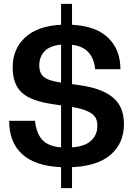

<svg xmlns="http://www.w3.org/2000/svg" viewBox="-20 -848 682 984"><path d="M349.1 116.2H293V8.8Q160.2 2.9 93.5 -57.9Q26.9 -118.7 26.9 -229H159.2Q166.5 -163.6 197.5 -130.6Q228.5 -97.7 293 -92.8V-308.1L252 -314Q140.1 -329.6 92.5 -372.8Q44.9 -416 44.9 -502.9Q44.9 -596.7 108.4 -655.8Q171.9 -714.8 293 -721.2V-828.1H349.1V-721.2Q471.2 -714.8 534.2 -654.5Q597.2 -594.2 597.2 -493.2H467.8Q455.6 -606.9 349.1 -618.2V-417L390.1 -411.1Q502.9 -395 559.1 -348.1Q615.2 -301.3 615.2 -211.9Q615.2 -114.3 547.9 -55.7Q480.5 2.9 349.1 8.8ZM479 -204.1Q479 -229.5 468.5 -246.8Q458 -264.2 429 -277.8Q399.9 -291.5 349.1 -299.8V-92.8Q414.1 -97.2 446.5 -126.7Q479 -156.2 479 -204.1ZM181.2 -511.2Q181.2 -473.6 204.6 -453.9Q228 -434.1 293 -424.8V-619.1Q236.3 -614.3 208.7 -585.7Q181.2 -557.1 181.2 -511.2Z"/></svg>

Font: Creato Display
Style: Bold
Weight: 700
Version: Version 1.000